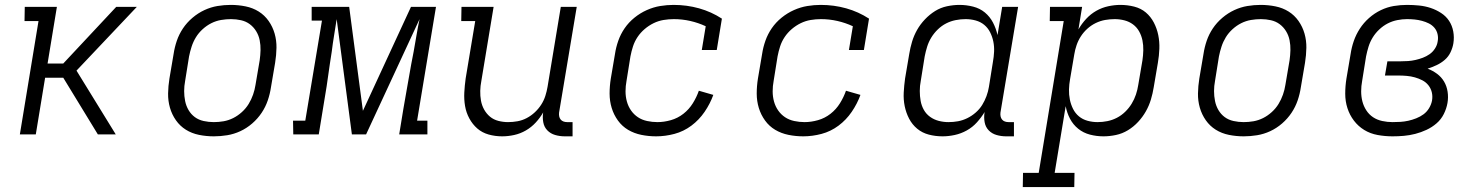

<svg xmlns="http://www.w3.org/2000/svg" viewBox="-20 -548 6040 783"><path d="M61 0 137 -462H80L81 -520H212L174 -289H238L454 -520H538L292 -260L452 0H379L238 -231H164L126 0Z M852 8Q821 8 791.5 2Q762 -4 738 -19Q714 -34 697.5 -57.5Q681 -81 673 -109Q665 -137 665.5 -167Q666 -197 671 -228L688 -328Q692 -355 701 -381.5Q710 -408 726 -432Q742 -456 765 -475.5Q788 -495 814 -507Q840 -519 867 -523.5Q894 -528 921 -528Q952 -528 981.5 -522Q1011 -516 1035 -501Q1059 -486 1075.5 -462.5Q1092 -439 1100 -411Q1108 -383 1107.5 -353Q1107 -323 1102 -292L1085 -192Q1081 -165 1072 -138.5Q1063 -112 1047 -88Q1031 -64 1008.5 -44.5Q986 -25 960 -13Q934 -1 906.5 3.5Q879 8 852 8ZM852 -50Q872 -50 892 -53.5Q912 -57 931 -66.5Q950 -76 966.5 -91Q983 -106 994 -124Q1005 -142 1012 -162Q1019 -182 1022 -202L1039 -302Q1042 -323 1042.5 -343.5Q1043 -364 1039 -384Q1035 -404 1024.5 -421Q1014 -438 998.5 -449.5Q983 -461 963 -465.5Q943 -470 922 -470Q902 -470 881.5 -466.5Q861 -463 842 -453.5Q823 -444 806.5 -429Q790 -414 779 -396Q768 -378 761.5 -358Q755 -338 751 -318L735 -218Q731 -197 731 -176.5Q731 -156 735 -136Q739 -116 749 -99Q759 -82 774.5 -70.5Q790 -59 810.5 -54.5Q831 -50 852 -50Z M1176 0 1175 -56H1225L1293 -464H1251V-520H1404L1460 -96L1656 -520H1758L1681 -56H1723V0H1608L1625 -104Q1633 -150 1641 -195.5Q1649 -241 1657 -286L1667 -338Q1673 -371 1678.5 -404Q1684 -437 1691 -470L1473 0H1415L1353 -470Q1348 -437 1342.5 -404Q1337 -371 1333 -338L1325 -286Q1319 -241 1312 -195.5Q1305 -150 1297 -104L1280 0Z M2028 8Q1999 8 1972.5 0.5Q1946 -7 1926.5 -24Q1907 -41 1894 -65Q1881 -89 1876.5 -116Q1872 -143 1873.5 -171Q1875 -199 1879 -228L1918 -462H1861L1862 -520H1993L1943 -218Q1939 -198 1938.5 -177.5Q1938 -157 1941.5 -137.5Q1945 -118 1954.5 -101Q1964 -84 1978.5 -72Q1993 -60 2012.5 -55Q2032 -50 2052 -50Q2071 -50 2090.5 -53.5Q2110 -57 2128 -66.5Q2146 -76 2161 -90Q2176 -104 2187 -121Q2198 -138 2204 -157Q2210 -176 2213 -194L2267 -520H2332L2260 -89Q2259 -81 2260.5 -73.5Q2262 -66 2266.5 -60.5Q2271 -55 2278 -52.5Q2285 -50 2293 -50H2315V8H2283Q2263 8 2244 2.5Q2225 -3 2212 -16.5Q2199 -30 2195.5 -49.5Q2192 -69 2195 -89L2196 -91Q2183 -68 2165 -48.5Q2147 -29 2124.5 -16Q2102 -3 2077 2.5Q2052 8 2028 8Z M2656 8Q2625 8 2595.5 2Q2566 -4 2541.5 -18.5Q2517 -33 2500 -56.5Q2483 -80 2474.5 -108Q2466 -136 2466 -166.5Q2466 -197 2471 -228L2488 -328Q2492 -355 2501.5 -382Q2511 -409 2527.5 -433Q2544 -457 2567.5 -476Q2591 -495 2618 -507Q2645 -519 2672.5 -523.5Q2700 -528 2727 -528Q2781 -528 2831 -514Q2881 -500 2924 -472L2903 -344H2842L2858 -441Q2828 -455 2795 -462.5Q2762 -470 2728 -470Q2707 -470 2686 -466.5Q2665 -463 2645.5 -453.5Q2626 -444 2609 -429.5Q2592 -415 2580 -397Q2568 -379 2561.5 -359Q2555 -339 2551 -318L2535 -218Q2531 -197 2531 -175.5Q2531 -154 2536.5 -134Q2542 -114 2553.5 -97.5Q2565 -81 2581.5 -70Q2598 -59 2619 -54.5Q2640 -50 2661 -50Q2688 -50 2716 -58Q2744 -66 2767 -84Q2790 -102 2805.5 -127Q2821 -152 2830 -178L2889 -161Q2876 -125 2853.5 -92Q2831 -59 2799.5 -35.5Q2768 -12 2730.5 -2Q2693 8 2656 8Z M3256 8Q3225 8 3195.5 2Q3166 -4 3141.5 -18.5Q3117 -33 3100 -56.5Q3083 -80 3074.5 -108Q3066 -136 3066 -166.5Q3066 -197 3071 -228L3088 -328Q3092 -355 3101.5 -382Q3111 -409 3127.5 -433Q3144 -457 3167.5 -476Q3191 -495 3218 -507Q3245 -519 3272.5 -523.5Q3300 -528 3327 -528Q3381 -528 3431 -514Q3481 -500 3524 -472L3503 -344H3442L3458 -441Q3428 -455 3395 -462.5Q3362 -470 3328 -470Q3307 -470 3286 -466.5Q3265 -463 3245.5 -453.5Q3226 -444 3209 -429.5Q3192 -415 3180 -397Q3168 -379 3161.5 -359Q3155 -339 3151 -318L3135 -218Q3131 -197 3131 -175.5Q3131 -154 3136.5 -134Q3142 -114 3153.5 -97.5Q3165 -81 3181.5 -70Q3198 -59 3219 -54.5Q3240 -50 3261 -50Q3288 -50 3316 -58Q3344 -66 3367 -84Q3390 -102 3405.5 -127Q3421 -152 3430 -178L3489 -161Q3476 -125 3453.5 -92Q3431 -59 3399.5 -35.5Q3368 -12 3330.5 -2Q3293 8 3256 8Z M3824 8Q3795 8 3768 1Q3741 -6 3720.5 -23Q3700 -40 3687.5 -64Q3675 -88 3669.5 -115Q3664 -142 3665.5 -170.5Q3667 -199 3671 -228L3688 -328Q3692 -353 3699.5 -378Q3707 -403 3720 -426Q3733 -449 3752 -469Q3771 -489 3793.5 -503Q3816 -517 3842 -522.5Q3868 -528 3893 -528Q3921 -528 3948.5 -521Q3976 -514 3996.5 -497Q4017 -480 4029.5 -456Q4042 -432 4048 -405L4067 -520H4132L4060 -89Q4059 -81 4060.5 -73.5Q4062 -66 4066.5 -60.5Q4071 -55 4078 -52.5Q4085 -50 4093 -50H4115V8H4083Q4063 8 4044 2.5Q4025 -3 4012 -16.5Q3999 -30 3995.5 -49.5Q3992 -69 3995 -89L3996 -92Q3982 -69 3964 -49Q3946 -29 3922.5 -16Q3899 -3 3873.5 2.5Q3848 8 3824 8ZM3848 -50Q3868 -50 3887 -53.5Q3906 -57 3924.5 -66Q3943 -75 3959 -89Q3975 -103 3985.5 -120Q3996 -137 4003 -156Q4010 -175 4013 -194L4029 -294Q4033 -316 4034 -337Q4035 -358 4031 -378Q4027 -398 4018 -416Q4009 -434 3994 -446.5Q3979 -459 3959 -464.5Q3939 -470 3918 -470Q3898 -470 3877.5 -466Q3857 -462 3838.5 -452.5Q3820 -443 3804.5 -428Q3789 -413 3778 -395Q3767 -377 3761 -357.5Q3755 -338 3751 -318L3735 -218Q3731 -198 3731 -177Q3731 -156 3734.5 -136.5Q3738 -117 3747.5 -100Q3757 -83 3773 -71.5Q3789 -60 3808.5 -55Q3828 -50 3848 -50Z M4361 215H4151L4152 157H4216L4318 -462H4261L4262 -520H4393L4378 -428Q4391 -451 4409.5 -471Q4428 -491 4451 -504Q4474 -517 4499.5 -522.5Q4525 -528 4549 -528Q4578 -528 4605.5 -521Q4633 -514 4653 -497Q4673 -480 4685.5 -456Q4698 -432 4703.5 -405Q4709 -378 4708 -349.5Q4707 -321 4702 -292L4685 -192Q4681 -167 4673.5 -142Q4666 -117 4653 -94Q4640 -71 4621.5 -51Q4603 -31 4580 -17Q4557 -3 4531 2.5Q4505 8 4480 8Q4452 8 4425 1Q4398 -6 4377 -23Q4356 -40 4343.5 -64Q4331 -88 4326 -115L4281 157H4362ZM4456 -50Q4476 -50 4496 -54Q4516 -58 4534.5 -67.5Q4553 -77 4568.5 -92Q4584 -107 4595 -125Q4606 -143 4612.5 -162.5Q4619 -182 4622 -202L4639 -302Q4642 -322 4642.5 -343Q4643 -364 4639 -383.5Q4635 -403 4625.5 -420Q4616 -437 4600.5 -448.5Q4585 -460 4565.5 -465Q4546 -470 4526 -470Q4506 -470 4486.5 -466.5Q4467 -463 4448.5 -454Q4430 -445 4414.5 -431Q4399 -417 4388 -400Q4377 -383 4370.5 -364Q4364 -345 4361 -326L4344 -226Q4340 -204 4339.5 -183Q4339 -162 4343 -142Q4347 -122 4356 -104Q4365 -86 4380 -73.5Q4395 -61 4415 -55.5Q4435 -50 4456 -50Z M5052 8Q5021 8 4991.5 2Q4962 -4 4938 -19Q4914 -34 4897.5 -57.5Q4881 -81 4873 -109Q4865 -137 4865.5 -167Q4866 -197 4871 -228L4888 -328Q4892 -355 4901 -381.5Q4910 -408 4926 -432Q4942 -456 4965 -475.5Q4988 -495 5014 -507Q5040 -519 5067 -523.5Q5094 -528 5121 -528Q5152 -528 5181.5 -522Q5211 -516 5235 -501Q5259 -486 5275.5 -462.5Q5292 -439 5300 -411Q5308 -383 5307.5 -353Q5307 -323 5302 -292L5285 -192Q5281 -165 5272 -138.5Q5263 -112 5247 -88Q5231 -64 5208.5 -44.5Q5186 -25 5160 -13Q5134 -1 5106.5 3.5Q5079 8 5052 8ZM5052 -50Q5072 -50 5092 -53.5Q5112 -57 5131 -66.5Q5150 -76 5166.5 -91Q5183 -106 5194 -124Q5205 -142 5212 -162Q5219 -182 5222 -202L5239 -302Q5242 -323 5242.5 -343.5Q5243 -364 5239 -384Q5235 -404 5224.5 -421Q5214 -438 5198.5 -449.5Q5183 -461 5163 -465.5Q5143 -470 5122 -470Q5102 -470 5081.5 -466.5Q5061 -463 5042 -453.5Q5023 -444 5006.5 -429Q4990 -414 4979 -396Q4968 -378 4961.5 -358Q4955 -338 4951 -318L4935 -218Q4931 -197 4931 -176.5Q4931 -156 4935 -136Q4939 -116 4949 -99Q4959 -82 4974.5 -70.5Q4990 -59 5010.5 -54.5Q5031 -50 5052 -50Z M5659 8Q5628 8 5598 2.5Q5568 -3 5543.5 -18Q5519 -33 5501.5 -56Q5484 -79 5475 -107Q5466 -135 5466 -166Q5466 -197 5471 -228L5488 -328Q5492 -355 5501 -381Q5510 -407 5525.5 -431Q5541 -455 5563 -474.5Q5585 -494 5611 -506.5Q5637 -519 5664 -523.5Q5691 -528 5718 -528Q5743 -528 5767.5 -525.5Q5792 -523 5814.5 -515.5Q5837 -508 5857 -495Q5877 -482 5889.5 -463Q5902 -444 5906.5 -420Q5911 -396 5907 -371Q5904 -353 5895.5 -335Q5887 -317 5872 -304Q5857 -291 5839 -282.5Q5821 -274 5802 -268Q5823 -260 5840.5 -247Q5858 -234 5869 -215.5Q5880 -197 5883.5 -174Q5887 -151 5883 -128Q5879 -105 5868 -83Q5857 -61 5838.5 -45Q5820 -29 5797.5 -18.5Q5775 -8 5751.5 -2Q5728 4 5705 6Q5682 8 5659 8ZM5659 -50Q5675 -50 5691 -51Q5707 -52 5723 -55.5Q5739 -59 5755.5 -65.5Q5772 -72 5785.5 -82Q5799 -92 5808 -107Q5817 -122 5820 -138Q5823 -156 5819 -172Q5815 -188 5805 -200.5Q5795 -213 5780.5 -220.5Q5766 -228 5750 -232.5Q5734 -237 5717 -238.5Q5700 -240 5683 -240H5628L5638 -298H5693Q5708 -298 5722.5 -299Q5737 -300 5752.5 -303.5Q5768 -307 5782.5 -312.5Q5797 -318 5810 -327Q5823 -336 5832 -350Q5841 -364 5843 -379Q5846 -394 5842.5 -409Q5839 -424 5829.5 -435Q5820 -446 5807 -452.5Q5794 -459 5779 -463Q5764 -467 5749 -468.5Q5734 -470 5718 -470Q5699 -470 5678.5 -466Q5658 -462 5639.5 -452.5Q5621 -443 5605 -428Q5589 -413 5578 -395Q5567 -377 5561 -357.5Q5555 -338 5551 -318L5535 -218Q5531 -197 5531 -175.5Q5531 -154 5536 -134.5Q5541 -115 5552 -98Q5563 -81 5579.5 -70Q5596 -59 5617 -54.5Q5638 -50 5659 -50Z"/></svg>

Font: Iosevka HT Light Extended
Style: Italic
Weight: 300
Width: 7
Italic angle: -9°
Monospace: yes
Designer: Belleve Invis
Foundry: Belleve Invis
Version: Version 32.3.0; ttfautohint (v1.8.4)